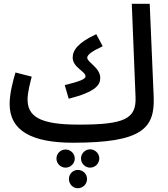

<svg xmlns="http://www.w3.org/2000/svg" viewBox="-20 -735 892 1017"><path d="M367 21C735 21 801 -56 794 -224L773 -715H678L698 -220C702 -107 643 -74 393 -75C186 -75 126 -121 126 -209C126 -245 140 -297 148 -329L62 -351C47 -301 31 -237 31 -184C31 -42 149 21 367 21ZM344 -212C488 -249 511 -285 511 -323C511 -376 442 -405 442 -429C442 -445 466 -463 524 -490L490 -554C393 -509 365 -469 365 -430C365 -378 433 -357 433 -331C433 -315 401 -304 323 -284ZM457 56C431 56 409 78 409 104C409 131 431 153 457 153C484 153 506 131 506 104C506 78 484 56 457 56ZM327 57C301 57 279 78 279 105C279 131 301 153 327 153C354 153 376 131 376 105C376 78 354 57 327 57ZM392 165C366 165 345 187 345 213C345 240 366 262 392 262C420 262 441 240 441 213C441 187 420 165 392 165Z"/></svg>

Font: Noto Sans Arabic UI SmCn Md
Style: Regular
Weight: 500
Width: 4
Designer: Monotype Design Team, Nadine Chahine and Nizar Qandah
Foundry: Monotype Imaging Inc.
Version: Version 2.010